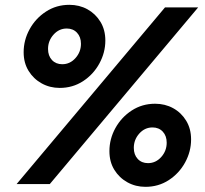

<svg xmlns="http://www.w3.org/2000/svg" viewBox="-20 -745 830 777"><path d="M47.1 0 647.7 -715H781.9L181.4 0ZM174.4 -546.9Q174.4 -519.2 190.3 -502.1Q206.2 -485.1 231.9 -485.1Q263.3 -485.1 285.4 -509.9Q307.6 -534.6 307.6 -567.8Q307.6 -595.5 291.7 -612.5Q275.8 -629.6 250.1 -629.6Q218.7 -629.6 196.6 -604.8Q174.4 -580 174.4 -546.9ZM75.7 -533.6Q75.7 -582.8 99.9 -626.8Q124 -670.8 166.1 -698.1Q208.1 -725.5 260.5 -725.5Q300.9 -725.5 333.7 -707.5Q366.4 -689.5 386.4 -656.9Q406.3 -624.3 406.3 -581.1Q406.3 -532.2 382.1 -488Q358 -443.8 316.1 -416.5Q274.2 -389.2 221.5 -389.2Q181.8 -389.2 148.7 -407.5Q115.6 -425.8 95.7 -458.1Q75.7 -490.4 75.7 -533.6ZM521.5 -146.6Q521.5 -118.9 537.4 -101.8Q553.3 -84.8 578.9 -84.8Q610.3 -84.8 632.5 -109.6Q654.6 -134.3 654.6 -167.5Q654.6 -195.2 638.8 -212.2Q622.9 -229.3 597.2 -229.3Q565.8 -229.3 543.6 -204.5Q521.5 -179.7 521.5 -146.6ZM422.8 -133.3Q422.8 -182.6 446.9 -226.5Q471.1 -270.5 513.1 -297.8Q555.2 -325.2 607.6 -325.2Q647.9 -325.2 680.7 -307.2Q713.5 -289.2 733.4 -256.6Q753.3 -224 753.3 -180.8Q753.3 -131.9 729.2 -87.7Q705.1 -43.6 663.2 -16.2Q621.3 11.1 568.5 11.1Q528.8 11.1 495.7 -7.2Q462.6 -25.5 442.7 -57.8Q422.8 -90.1 422.8 -133.3Z"/></svg>

Font: Wix Madefor Text
Style: Italic
Weight: 400
Italic angle: -12°
Designer: Dalton Maag Ltd
Foundry: Dalton Maag Ltd
Version: Version 3.100